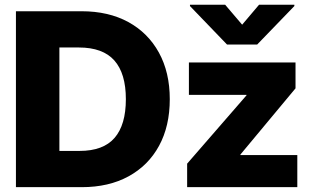

<svg xmlns="http://www.w3.org/2000/svg" viewBox="-20 -774 1297 794"><path d="M317.9 0H45.9V-727.5H317.4Q428.7 -727.5 510.5 -682.9Q592.3 -638.2 637.2 -556.4Q682.1 -474.6 682.1 -363.8Q682.1 -252.4 637.7 -170.9Q593.3 -89.4 511.5 -44.7Q429.7 0 317.9 0ZM225.6 -149.9H309.1Q407.2 -149.9 453.9 -203.9Q500.5 -257.8 500.5 -363.8Q500.5 -470.2 452.9 -523.9Q405.3 -577.6 306.2 -577.6H225.6ZM753.9 0V-97.2L999.5 -379.9V-381.8H761.2V-515.6H1202.1V-408.7L974.1 -134.8V-132.8H1209.5V0ZM911.1 -754.4 981.4 -671.9 1051.3 -754.4H1197.3V-749L1043.5 -589.8H918.9L765.6 -749V-754.4Z"/></svg>

Font: Inter Display Extra Bold
Style: Regular
Weight: 800
Designer: Rasmus Andersson
Foundry: rsms
Version: Version 4.000;git-4fc901f